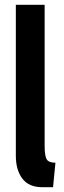

<svg xmlns="http://www.w3.org/2000/svg" viewBox="-20 -770 268 800"><path d="M156 10Q100 10 73 -26Q46 -62 46 -121V-750H166V-162Q166 -121.5 174.2 -106.8Q182.5 -92 211 -92L201 10Z"/></svg>

Font: Cabin Condensed
Style: Bold
Weight: 700
Width: 3
Designer: Pablo Impallari
Foundry: Pablo Impallari. http://www.impallari.com Igino Marini. http://www.ikern.com
Version: Version 3.001; ttfautohint (v1.8.3)